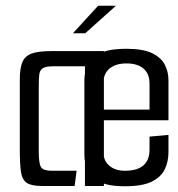

<svg xmlns="http://www.w3.org/2000/svg" viewBox="-20 -648 621 669"><path d="M126 0Q89 0 73 -11Q57 -22 53 -49.5Q49 -77 49 -128V-371Q49 -410 58 -431.5Q67 -453 90.5 -461.5Q114 -470 159 -470H342V0H276V-417H165Q140 -417 129.5 -410.5Q119 -404 117 -389Q115 -374 115 -348V-121Q115 -78 123 -65.5Q131 -53 160 -53H247L240 0ZM415 1Q356 1 326 -15Q296 -31 285 -56Q274 -81 274 -109V-368Q274 -396 285 -421Q296 -446 327.5 -462Q359 -478 421 -478Q479 -478 510.5 -462.5Q542 -447 554.5 -422Q567 -397 567 -369V-229H340V-121Q340 -88 361 -70.5Q382 -53 415 -53Q501 -53 501 -127V-172L567 -178V-118Q567 -85 554 -58Q541 -31 508.5 -15Q476 1 415 1ZM340 -357V-266H501V-357Q501 -391 480 -409Q459 -427 421 -427Q383 -427 361.5 -409Q340 -391 340 -357ZM234 -532 322 -628H384L277 -532Z"/></svg>

Font: Smooch Sans Medium
Style: Regular
Weight: 500
Designer: Robert E. Leuschke
Foundry: Robert E. Leuschke
Version: Version 1.010; ttfautohint (v1.8.3)